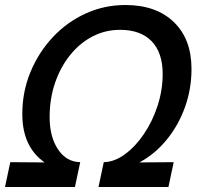

<svg xmlns="http://www.w3.org/2000/svg" viewBox="-29 -746 795 766"><path d="M-9 0 12 -99 149 -98Q60 -160 60 -291Q60 -380 92.5 -458.5Q125 -537 181.5 -597.5Q238 -658 312.5 -692Q387 -726 471 -726Q594 -726 664.5 -658Q735 -590 735 -471Q735 -391 709 -318.5Q683 -246 636 -188.5Q589 -131 527 -98L664 -99L643 0H364L385 -99Q428 -100 470 -131Q512 -162 546 -212.5Q580 -263 600 -325Q620 -387 620 -451Q620 -536 576 -581.5Q532 -627 450 -627Q391 -627 340 -600.5Q289 -574 250.5 -526Q212 -478 190.5 -415Q169 -352 169 -279Q169 -200 202.5 -150Q236 -100 291 -99L270 0Z"/></svg>

Font: Geist Medium
Style: Italic
Weight: 500
Italic angle: -12°
Designer: Basement.studio, Andrés Briganti, Mateo Zaragoza
Foundry: Basement.studio, Vercel, Andrés Briganti, Guido Ferreyra, Mateo Zaragoza
Version: Version 1.500; ttfautohint (v1.8.4.7-5d5b)